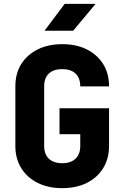

<svg xmlns="http://www.w3.org/2000/svg" viewBox="-20 -970 640 1000"><path d="M304 10Q231 10 176 -17.5Q121 -45 90.5 -94.5Q60 -144 60 -210V-520Q60 -587 90.5 -636Q121 -685 176 -712.5Q231 -740 304 -740Q378 -740 432.5 -712.5Q487 -685 517.5 -636Q548 -587 548 -520H398Q398 -564 373.5 -587Q349 -610 304 -610Q259 -610 234.5 -587Q210 -564 210 -520V-210Q210 -167 234.5 -143.5Q259 -120 304 -120Q349 -120 373.5 -143.5Q398 -167 398 -210V-271H290V-406H548V-210Q548 -144 517.5 -94.5Q487 -45 432.5 -17.5Q378 10 304 10ZM212 -810 317 -950H478L361 -810Z"/></svg>

Font: Tiny ExtraBold
Style: Regular
Weight: 800
Designer: Philipp Nurullin, Konstantin Bulenkov
Foundry: JetBrains
Version: Version 2.251; ttfautohint (v1.8.4.7-5d5b)